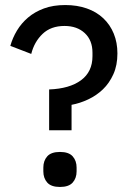

<svg xmlns="http://www.w3.org/2000/svg" viewBox="-20 -730 521 762"><path d="M175 -213V-375Q256 -378 301.5 -411.5Q347 -445 347 -507V-521Q347 -570 316.5 -598.5Q286 -627 236 -627Q182 -627 149 -595.5Q116 -564 104 -516L21 -548Q30 -580 47.5 -609Q65 -638 91.5 -660.5Q118 -683 154.5 -696.5Q191 -710 239 -710Q286 -710 324.5 -696.5Q363 -683 390 -657.5Q417 -632 431.5 -596.5Q446 -561 446 -518Q446 -471 430 -435.5Q414 -400 388.5 -375.5Q363 -351 330 -335.5Q297 -320 264 -314V-213ZM218 12Q183 12 167.5 -5.5Q152 -23 152 -50V-65Q152 -92 167.5 -109.5Q183 -127 218 -127Q253 -127 268.5 -109.5Q284 -92 284 -65V-50Q284 -23 268.5 -5.5Q253 12 218 12Z"/></svg>

Font: IBM Plex Sans Thai Looped Text
Style: Regular
Weight: 450
Designer: Mike Abbink, Paul van der Laan, Pieter van Rosmalen, Ben Mitchell, Mark Frömberg
Foundry: Bold Monday
Version: Version 1.1